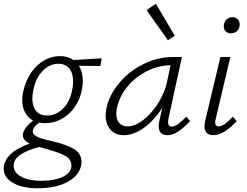

<svg xmlns="http://www.w3.org/2000/svg" viewBox="-76 -718 1319 1027"><path d="M461 -365 346 -366Q367 -332 367 -284Q367 -265 362 -238Q353 -189 325.5 -148Q298 -107 256 -83Q214 -59 164 -59Q147 -59 134 -62Q104 -42 100 -21Q96 -6 109 4.5Q122 15 142.5 21.5Q163 28 209 39Q279 55 319.5 79Q360 103 360 149Q360 154 358 168Q345 224 283 256.5Q221 289 125 289Q44 289 -6 260.5Q-56 232 -56 184Q-56 143 -21 108.5Q14 74 83 50Q46 32 46 6Q46 0 47 -3Q55 -38 101 -73Q73 -88 58 -116.5Q43 -145 43 -183Q43 -207 49 -232Q62 -289 92 -331.5Q122 -374 162 -396Q202 -418 245 -418Q287 -418 317 -397L468 -406ZM315 -283Q315 -327 294.5 -352Q274 -377 237 -377Q189 -377 151.5 -338Q114 -299 102 -235Q97 -208 97 -191Q97 -148 117.5 -124Q138 -100 175 -100Q224 -100 262 -138Q300 -176 311 -242Q315 -261 315 -283ZM306 168Q306 134 273.5 116Q241 98 179 81Q145 72 134 68Q66 86 31.5 110.5Q-3 135 -3 169Q-3 205 37.5 227Q78 249 143 249Q211 249 254 230.5Q297 212 305 180Q306 176 306 168Z M941 -70Q904 -32 875.5 -13.5Q847 5 820 5Q773 5 773 -43Q773 -55 776 -70L792 -142Q751 -76 695.5 -35.5Q640 5 586 5Q540 5 514.5 -25Q489 -55 489 -102Q489 -114 493 -138Q509 -212 563 -275.5Q617 -339 693 -376Q769 -413 847 -413H897L825 -83Q823 -69 823 -65Q823 -41 843 -41Q858 -41 876.5 -54.5Q895 -68 921 -94ZM817 -278 836 -369Q771 -368 710 -337.5Q649 -307 605.5 -254.5Q562 -202 549 -138Q546 -123 546 -110Q546 -78 562 -60Q578 -42 606 -42Q647 -42 692 -77.5Q737 -113 771 -168Q805 -223 817 -278ZM708 -664 758 -698 859 -526 822 -503Z M1018 -43Q1018 -55 1021 -70L1103 -413H1156L1078 -82Q1075 -72 1075 -62Q1075 -42 1094 -42Q1109 -42 1127 -55Q1145 -68 1170 -94L1190 -70Q1120 5 1066 5Q1018 5 1018 -43ZM1121 -577Q1121 -598 1134 -612Q1147 -626 1167 -626Q1184 -626 1195 -615Q1206 -604 1206 -587Q1206 -566 1193 -553Q1180 -540 1160 -540Q1142 -540 1131.5 -550Q1121 -560 1121 -577Z"/></svg>

Font: Ysabeau Semilight
Style: Italic
Weight: 300
Italic angle: -12°
Designer: Christian Thalmann (Catharsis Fonts)
Version: Version 0.003